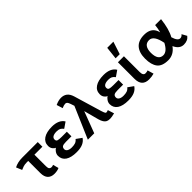

<svg xmlns="http://www.w3.org/2000/svg" viewBox="168 -1863 2959 2959"><g transform="rotate(-45 1647.5 -383.5)"><path d="M347.7 12.7Q279.3 12.7 240.2 -27.8Q201.2 -68.4 201.2 -151.9V-415H168Q124 -415 91.3 -403.8Q58.6 -392.6 37.1 -382.3L-2 -476.6Q72.8 -516.1 173.8 -516.1H510.7V-415H336.9V-165Q336.9 -122.1 350.6 -106.9Q364.3 -91.8 387.7 -91.8Q407.7 -91.8 429.2 -101.1L454.1 -7.8Q409.2 12.7 347.7 12.7Z M826.7 19Q707 19 643.8 -23.7Q580.6 -66.4 580.6 -146Q580.6 -181.2 602.8 -213.4Q625 -245.6 647.5 -254.9Q625 -263.2 602.8 -291Q580.6 -318.8 580.6 -361.8Q580.6 -441.9 646.7 -486.3Q712.9 -530.8 831.5 -530.8Q981.4 -530.8 1038.6 -438L943.4 -372.1Q920.9 -401.9 897 -414.6Q873 -427.2 832.5 -427.2Q779.3 -427.2 750.2 -410.6Q721.2 -394 721.2 -360.8Q721.2 -328.6 745.8 -320.3Q770.5 -312 826.7 -312H940.4V-211.9H821.3Q763.7 -211.9 742.4 -197.5Q721.2 -183.1 721.2 -149.9Q721.2 -120.6 749 -103.3Q776.9 -85.9 824.7 -85.9Q870.6 -85.9 901.4 -96.4Q932.1 -106.9 956.5 -137.7L1045.4 -74.2Q1014.2 -26.9 961.4 -3.9Q908.7 19 826.7 19Z M1554.2 19Q1515.6 19 1491.7 7.3Q1467.8 -4.4 1449.7 -32.5Q1431.6 -60.5 1419.4 -104L1354.5 -347.2L1221.7 3.9H1082.5L1305.2 -512.2Q1282.2 -584.5 1273.2 -601.8Q1264.2 -619.1 1253.7 -627.2Q1243.2 -635.3 1227.1 -635.3Q1198.2 -635.3 1152.3 -614.3L1121.1 -713.9Q1188.5 -746.1 1246.1 -746.1Q1303.2 -746.1 1343.5 -716.1Q1383.8 -686 1405.3 -617.2L1540 -165Q1555.7 -115.7 1564 -103.3Q1572.3 -90.8 1580.1 -90.8Q1597.7 -90.8 1622.6 -101.1L1655.3 2.4Q1591.3 19 1554.2 19Z M1953.1 19Q1833.5 19 1770.3 -23.7Q1707 -66.4 1707 -146Q1707 -181.2 1729.2 -213.4Q1751.5 -245.6 1773.9 -254.9Q1751.5 -263.2 1729.2 -291Q1707 -318.8 1707 -361.8Q1707 -441.9 1773.2 -486.3Q1839.4 -530.8 1958 -530.8Q2107.9 -530.8 2165 -438L2069.8 -372.1Q2047.4 -401.9 2023.4 -414.6Q1999.5 -427.2 1959 -427.2Q1905.8 -427.2 1876.7 -410.6Q1847.7 -394 1847.7 -360.8Q1847.7 -328.6 1872.3 -320.3Q1897 -312 1953.1 -312H2066.9V-211.9H1947.8Q1890.1 -211.9 1868.9 -197.5Q1847.7 -183.1 1847.7 -149.9Q1847.7 -120.6 1875.5 -103.3Q1903.3 -85.9 1951.2 -85.9Q1997.1 -85.9 2027.8 -96.4Q2058.6 -106.9 2083 -137.7L2171.9 -74.2Q2140.6 -26.9 2087.9 -3.9Q2035.2 19 1953.1 19Z M2408.7 15.1Q2253.9 15.1 2253.9 -151.9V-512.2H2384.8V-169.9Q2384.8 -90.8 2435.1 -90.8Q2466.3 -90.8 2488.8 -100.1L2518.1 0Q2466.8 15.1 2408.7 15.1ZM2361.8 -580.6H2272L2294.9 -786.1H2428.7Z M2588.9 -254.9Q2588.9 -386.2 2651.1 -456.5Q2713.4 -526.9 2839.4 -526.9Q3006.8 -526.9 3040.5 -377.4Q3056.6 -435.5 3064.9 -512.2H3193.8Q3171.4 -314 3108.9 -203.1Q3140.6 -93.3 3195.3 -93.3Q3228.5 -93.3 3252.9 -125.5L3297.4 -44.9Q3253.4 15.1 3166 15.1Q3073.7 15.1 3024.4 -93.8Q2945.8 15.1 2827.6 15.1Q2696.3 15.1 2642.6 -53.7Q2588.9 -122.6 2588.9 -254.9ZM2972.2 -218.3Q2934.6 -415 2834.5 -415Q2717.3 -415 2715.8 -254.9Q2717.3 -93.3 2826.7 -93.3Q2906.7 -93.3 2972.2 -218.3Z"/></g></svg>

Font: Cadman
Style: Bold
Weight: 700
Designer: Paul James MIller
Foundry: High-Logic / Made with FontCreator
Version: Version 2.114;March 28, 2021;FontCreator 13.0.0.2683 64-bit